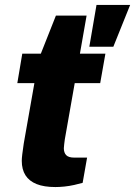

<svg xmlns="http://www.w3.org/2000/svg" viewBox="-20 -744 546 776"><path d="M204 12Q158 12 128 0Q98 -12 83 -35.5Q68 -59 68 -94Q68 -104 70 -120.5Q72 -137 76 -164L119 -408H50L70 -527H145L206 -681H330L303 -527H406L385 -408H282L242 -181Q241 -172 239.5 -161.5Q238 -151 238 -145Q238 -127 247.5 -117Q257 -107 280 -107H332L314 -5Q300 -1 280 3.5Q260 8 240 10Q220 12 204 12ZM341 -555 370 -724H506L438 -555Z"/></svg>

Font: Archivo SemiBold ExtraBold
Style: Italic
Weight: 800
Italic angle: -10°
Version: Version 2.001